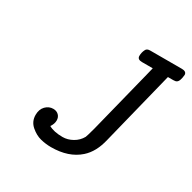

<svg xmlns="http://www.w3.org/2000/svg" viewBox="-157 -850 1016 1017"><g transform="rotate(30 351.0 -341.0)"><path d="M124 -95.2Q124 -129.4 143.6 -149.7Q163.1 -169.9 189.9 -169.9Q210 -169.9 222.9 -157.5Q235.8 -145 235.8 -125Q235.8 -104 221.2 -83Q252 -64.9 306.2 -64.9Q336.9 -64.9 366.5 -81.5Q396 -98.1 412.1 -127Q415 -131.8 430.2 -188L526.9 -573.2Q528.8 -580.1 532.5 -595.9Q536.1 -611.8 538.1 -619.1H472.2Q444.3 -619.1 443.8 -640.1Q443.8 -662.1 453.1 -680.2Q459 -694.3 481 -693.8H672.9Q701.7 -693.8 702.1 -672.9Q698.2 -630.9 683.1 -623Q677.2 -619.1 663.1 -619.1H630.9L519 -169.9Q500 -87.9 451.2 -44.9Q387.2 12.2 279.8 12.2Q247.6 12.2 215.3 4.2Q183.1 -3.9 153.6 -29.5Q124 -55.2 124 -95.2Z"/></g></svg>

Font: CMU Concrete
Style: BoldItalic
Weight: 700
Italic angle: -14.04°
Version: Version 0.7.0